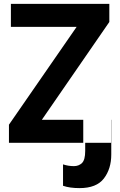

<svg xmlns="http://www.w3.org/2000/svg" viewBox="-20 -734 618 987"><path d="M551 0H26V-93L374 -596H36V-714H542V-621L195 -118H551ZM389 233Q476 233 514 183.5Q552 134 552 60V-118H408V0H418V42Q418 88 401.5 104Q385 120 360 120Q331 120 304 111V221Q338 233 389 233Z"/></svg>

Font: Noto Sans UI
Style: Bold
Weight: 700
Designer: Monotype Design Team
Foundry: Monotype Imaging Inc.
Version: Version 1.901